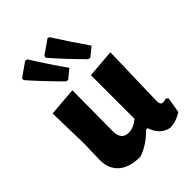

<svg xmlns="http://www.w3.org/2000/svg" viewBox="-216 -847 961 961"><g transform="rotate(-45 264.0 -366.5)"><path d="M270 -560 222 -521 209 -525Q124 -610 64 -679L66 -691L139 -742L151 -739Q210 -644 270 -560ZM427 -560 379 -521 366 -525Q289 -602 222 -679L224 -691L297 -742L308 -739Q355 -664 427 -560ZM206 6Q131 6 91 -28.5Q51 -63 51 -127L54 -239L49 -458L201 -470L199 -185Q198 -120 251 -120Q285 -120 320 -149V-458L470 -470L461 -132Q461 -106 480 -106Q489 -106 502 -110L513 -101L499 -18Q457 9 413 9Q355 -3 333 -70H323Q265 -12 206 6Z"/></g></svg>

Font: Alegreya Sans ExtraBold
Style: Regular
Weight: 800
Designer: Juan Pablo del Peral
Foundry: Huerta Tipografica
Version: Version 2.007